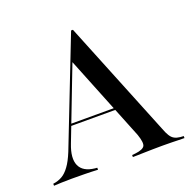

<svg xmlns="http://www.w3.org/2000/svg" viewBox="-117 -689 798 797"><g transform="rotate(-20 281.5 -290.5)"><path d="M116.1 -140.3Q93.5 -82.3 108.5 -48.8Q123.4 -15.3 175 -9.7L184.7 -8.9V0Q155.6 -1.6 124.6 -2Q93.5 -2.4 69.4 -2.4Q43.5 -2.4 24.6 -1.6Q5.6 -0.8 -9.7 0V-8.9L0 -10.5Q22.6 -15.3 39.1 -27.8Q55.6 -40.3 71 -64.9Q86.3 -89.5 102.4 -133.1L277.4 -581.5H285.5L492.7 -69.4Q500.8 -47.6 508.5 -35.5Q516.1 -23.4 526.6 -17.7Q537.1 -12.1 552.4 -10.5L566.9 -9.7V-0.8Q555.6 -0.8 541.5 -1.2Q527.4 -1.6 510.9 -2Q494.4 -2.4 475 -2.4H466.9H466.1Q446 -2.4 427 -2Q408.1 -1.6 391.5 -1.2Q375 -0.8 361.7 -0.4Q348.4 0 338.7 0V-8.9L354.8 -10.5Q387.1 -14.5 394.8 -27.4Q402.4 -40.3 388.7 -79.8L235.5 -461.3L246.8 -479.8ZM136.3 -208.9 140.3 -217.7H379.8L383.1 -208.9Z"/></g></svg>

Font: Playfair 144pt SemiCondensed Medium
Style: Regular
Weight: 500
Width: 4
Designer: Claus Eggers Sørensen
Foundry: Claus Eggers Sørensen
Version: Version 2.203